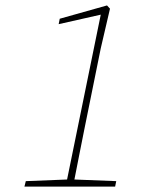

<svg xmlns="http://www.w3.org/2000/svg" viewBox="-20 -687 550 707"><path d="M200 -618 374 -667 385 -655 351 -509 291 -213Q282 -167 272.5 -120Q263 -73 254 -26L408 -20L404 0H70L75 -20L227 -26L351 -633L196 -598Z"/></svg>

Font: Source Serif Pro ExtraLight
Style: Italic
Weight: 200
Italic angle: -12°
Designer: Frank Grießhammer
Foundry: Adobe Systems Incorporated
Version: Version 3.001;hotconv 1.0.111;makeotfexe 2.5.65597